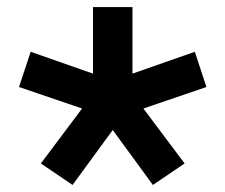

<svg xmlns="http://www.w3.org/2000/svg" viewBox="-20 -569 640 545"><path d="M186 -44 96 -105 213 -261 34 -322 67 -422 244 -360V-549H356V-360L533 -422L566 -322L387 -261L504 -105L414 -44L300 -200Z"/></svg>

Font: IBM Plex Mono SmBld
Style: Regular
Weight: 600
Monospace: yes
Designer: Mike Abbink, Paul van der Laan, Pieter van Rosmalen
Foundry: Bold Monday
Version: Version 2.3